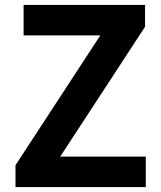

<svg xmlns="http://www.w3.org/2000/svg" viewBox="-20 -761 653 781"><path d="M43 0H573V-124H225L570 -652V-741H76V-617H388L43 -89Z"/></svg>

Font: DAIFUKU Sans JP
Style: Bold
Weight: 700
Designer: Original font ‘Source Han Sans JP’ : Ryoko NISHIZUKA  (kana, bopomofo & ideographs); Paul D. Hunt (Latin, Greek & Cyrill
Foundry: Daifuku
Version: Version 1.001